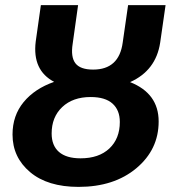

<svg xmlns="http://www.w3.org/2000/svg" viewBox="-20 -712 681 748"><path d="M604 -545.9Q587.4 -437 486.8 -392.1Q598.1 -348.1 598.1 -238.8Q598.1 -129.4 511.2 -56.6Q424.3 16.1 286.1 16.1Q165.5 16.1 97.2 -41.5Q28.8 -99.1 28.8 -188Q28.8 -261.7 72 -314.2Q115.2 -366.7 190.9 -393.1Q105.5 -438 119.1 -549.8L139.2 -691.9H284.2L263.2 -542Q254.9 -490.2 273.7 -465.6Q292.5 -440.9 342.8 -440.9Q443.8 -440.9 458 -545.9L479 -691.9H625ZM293.9 -95.2Q365.2 -95.2 406 -133.5Q446.8 -171.9 446.8 -236.8Q446.8 -282.7 418.5 -308.3Q390.1 -334 333 -334Q263.7 -334 222.4 -294.9Q181.2 -255.9 181.2 -191.9Q181.2 -145 209.7 -120.1Q238.3 -95.2 293.9 -95.2Z"/></svg>

Font: FiraGO SemiBold
Style: Italic
Weight: 600
Italic angle: -8°
Designer: bBox Type GmbH
Foundry: bBox Type GmbH
Version: Version 1.001;PS 001.001;hotconv 1.0.88;makeotf.lib2.5.64775